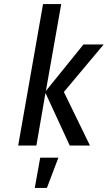

<svg xmlns="http://www.w3.org/2000/svg" viewBox="-20 -720 533 950"><path d="M70 0 193 -700H283L207 -270L393 -500H493L296 -265L425 0H325L205 -260L160 0ZM152 210 179 60H269L212 210Z"/></svg>

Font: Cuprum
Style: Italic
Weight: 400
Italic angle: -10°
Designer: Jovanny Lemonad
Foundry: Jovanny Lemonad
Version: Version 3.000